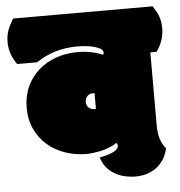

<svg xmlns="http://www.w3.org/2000/svg" viewBox="-91 -697 702 747"><g transform="rotate(-5 260.0 -323.0)"><path d="M272 -271.5Q277.3 -271.5 277.8 -272V-332.5Q277.3 -332.5 274.4 -333Q271.5 -333.5 267.1 -333Q262.7 -332.5 258.1 -330.6Q253.4 -328.6 249 -324.2Q240.7 -314.9 240.7 -301.8Q240.7 -288.1 249.3 -279.8Q257.8 -271.5 272 -271.5ZM350.1 -121.6Q350.1 -127.9 345.2 -132.8Q334.5 -125 319.3 -118.7Q304.2 -112.3 288.1 -108.4Q272 -104.5 255.6 -102.3Q239.3 -100.1 226.1 -100.1Q182.1 -100.1 142.8 -113.8Q103.5 -127.4 74 -153.1Q44.4 -178.7 27.1 -215.6Q9.8 -252.4 9.8 -298.8Q9.8 -345.2 26.9 -382.1Q43.9 -418.9 73.5 -444.8Q103 -470.7 142.3 -484.4Q181.6 -498 226.1 -498Q278.3 -498 324.2 -479Q326.7 -482.9 326.7 -486.3Q326.7 -497.6 314 -504.2Q301.3 -510.7 284.4 -514.4Q267.6 -518.1 251 -519Q234.4 -520 227.1 -520Q135.3 -520 65.9 -472.2H-12.2Q-42 -513.7 -42 -560.1Q-42 -585 -34.9 -605Q-27.8 -625 -12.2 -649.9H532.2Q540 -638.2 545.7 -628.2Q551.3 -618.2 554.9 -607.7Q558.6 -597.2 560.3 -585.7Q562 -574.2 562 -560.1Q562 -513.7 532.2 -472.2H507.8V-188Q507.8 -154.3 514.9 -133.3Q522 -112.3 536.1 -95.2Q531.2 -71.8 519.8 -53.5Q508.3 -35.2 491.7 -22.2Q475.1 -9.3 454.1 -2.7Q433.1 3.9 409.7 3.9Q387.7 3.9 366.5 -1Q345.2 -5.9 327.4 -16.4Q309.6 -26.9 296.1 -43.2Q282.7 -59.6 275.9 -82Q350.1 -96.2 350.1 -121.6Z"/></g></svg>

Font: Modak sl
Style: Regular
Weight: 400
Designer: Sarang Kulkarni, Maithili Shingre, Noopur Datye
Foundry: Ek Type
Version: Version 1.036;PS Version 1.000;hotconv 1.0.79;makeotf.lib2.5